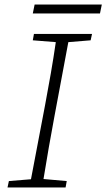

<svg xmlns="http://www.w3.org/2000/svg" viewBox="-20 -823 467 843"><path d="M124 -646 129 -674H384L378 -646L280 -638L219 -312Q206 -243 194 -174Q182 -105 171 -37L273 -28L268 0H13L19 -28L116 -36L178 -362Q191 -431 203 -500Q215 -569 225 -638ZM124 -764 132 -803H427L419 -764Z"/></svg>

Font: Source Serif Pro Light
Style: Italic
Weight: 300
Italic angle: -12°
Designer: Frank Grießhammer
Foundry: Adobe Systems Incorporated
Version: Version 3.001;hotconv 1.0.111;makeotfexe 2.5.65597